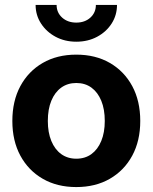

<svg xmlns="http://www.w3.org/2000/svg" viewBox="-20 -758 628 790"><path d="M293.9 11.7Q214.8 11.7 155.8 -22.5Q96.7 -56.6 63.7 -117.7Q30.8 -178.7 30.8 -260.3Q30.8 -342.3 63.7 -403.6Q96.7 -464.8 155.8 -499Q214.8 -533.2 293.9 -533.2Q373 -533.2 432.1 -499Q491.2 -464.8 524.2 -403.6Q557.1 -342.3 557.1 -260.3Q557.1 -178.7 524.2 -117.7Q491.2 -56.6 432.1 -22.5Q373 11.7 293.9 11.7ZM293.9 -105Q330.1 -105 356.2 -124Q382.3 -143.1 396.7 -178Q411.1 -212.9 411.1 -260.3Q411.1 -308.6 396.7 -343.5Q382.3 -378.4 356.2 -397.5Q330.1 -416.5 293.9 -416.5Q258.3 -416.5 231.9 -397.5Q205.6 -378.4 191.2 -343.5Q176.8 -308.6 176.8 -260.3Q176.8 -212.9 191.2 -178Q205.6 -143.1 231.9 -124Q258.3 -105 293.9 -105ZM293.9 -586.4Q246.6 -586.4 208.7 -606.7Q170.9 -627 148.7 -661.4Q126.5 -695.8 126.5 -737.8H212.9Q212.9 -706.1 235.8 -685.5Q258.8 -665 293.9 -665Q329.1 -665 351.8 -685.5Q374.5 -706.1 374.5 -737.8H461.4Q461.4 -695.8 439.5 -661.4Q417.5 -627 379.6 -606.7Q341.8 -586.4 293.9 -586.4Z"/></svg>

Font: Inter 28pt
Style: Bold
Weight: 700
Designer: Rasmus Andersson
Foundry: rsms
Version: Version 4.001;git-66647c0bb